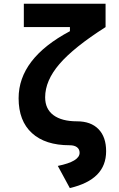

<svg xmlns="http://www.w3.org/2000/svg" viewBox="-20 -752 626 1007"><path d="M346.2 234.4 283.2 118.2Q340.8 106.4 369.1 89.3Q397.5 72.2 397.5 49.3Q397.5 30.7 383.8 20.2Q370.2 9.8 345.2 9.8Q217.3 9.8 147.5 -54Q77.6 -117.8 77.6 -236.8Q77.6 -445.3 346.7 -588.4V-628.9L533.7 -609.9Q367.2 -503.9 292 -416.5Q216.8 -329.1 216.8 -241.7Q216.8 -180.2 260.4 -148Q304.1 -115.7 383.8 -115.7Q456.6 -115.7 496.6 -74.7Q536.6 -33.6 536.6 41Q536.6 116.2 489.2 164.1Q441.7 212 346.2 234.4ZM105 -609.9V-732.4H533.7V-609.9Z"/></svg>

Font: Cascadia Code PL
Style: Regular
Weight: 400
Monospace: yes
Designer: Aaron Bell
Foundry: Saja Typeworks
Version: Version 2102.003